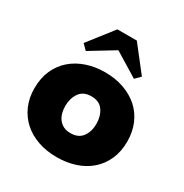

<svg xmlns="http://www.w3.org/2000/svg" viewBox="-163 -817 908 950"><g transform="rotate(30 291.0 -342.0)"><path d="M291 7Q232 7 183.5 -10Q135 -27 100 -58.5Q65 -90 45.5 -134.5Q26 -179 26 -234Q26 -292 46 -337Q66 -382 101.5 -413Q137 -444 185.5 -460.5Q234 -477 291 -477Q350 -477 399 -459.5Q448 -442 483 -410.5Q518 -379 537 -334Q556 -289 556 -234Q556 -177 536 -132Q516 -87 480.5 -56Q445 -25 396.5 -9Q348 7 291 7ZM291 -130Q336 -130 358 -159.5Q380 -189 380 -234Q380 -278 358.5 -309Q337 -340 291 -340Q245 -340 223.5 -308.5Q202 -277 202 -234Q202 -214 207 -195Q212 -176 223 -161.5Q234 -147 250.5 -138.5Q267 -130 291 -130ZM125 -549 236 -691H347L458 -549L429 -520L292 -604L154 -520Z"/></g></svg>

Font: Tilda Sans Black
Style: Regular
Weight: 900
Designer: ParaType Ltd
Foundry: ParaType Ltd
Version: Version 1.009